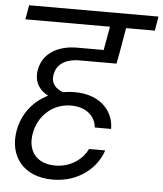

<svg xmlns="http://www.w3.org/2000/svg" viewBox="-57 -790 801 944"><g transform="rotate(5 343.5 -318.0)"><path d="M268.1 -324.5C220.3 -335 188.9 -363.9 197.8 -411.3C208.1 -471.4 263.1 -491.6 318.5 -491.6H501.4L512.8 -552.9H302.6C208.3 -552.9 133.6 -511.6 118.4 -427.4C105.1 -351.2 156.1 -308.9 209.9 -293.9ZM512.8 -552.9 533.2 -669.6H674.9L686.9 -740H48.1L36 -669.6H453.5L431.3 -545.2ZM309 -334C169.5 -334 62.4 -245.4 40.9 -121C18.9 2.6 90 103.8 237.8 103.8C368.5 103.8 456.1 23.3 483.1 -61.6H403.4C382.5 -16.4 326.6 33.9 244.6 33.9C147.8 33.9 105.4 -31.4 121.4 -115.8C135.6 -196.9 202.7 -266.7 296.9 -266.7C383.5 -266.7 419.4 -213.3 422.1 -169.4H502.6C504.4 -245.2 447.1 -334 309 -334Z"/></g></svg>

Font: Poppins Devanagari Thin
Style: Italic
Weight: 100
Italic angle: -10°
Designer: Ninad Kale (Devanagari), Jonny Pinhorn (Latin)
Foundry: Indian Type Foundry
Version: 4.005